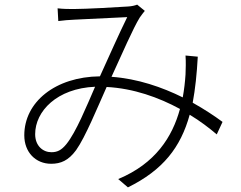

<svg xmlns="http://www.w3.org/2000/svg" viewBox="-20 -756 1040 830"><path d="M835 -511 782 -516C784 -489 783 -459 782 -434C780 -402 776 -368 770 -335C681 -379 575 -416 462 -424C507 -522 556 -635 584 -680C592 -692 599 -700 606 -709L573 -736C563 -732 550 -729 535 -728C495 -725 349 -717 299 -717C279 -717 254 -717 229 -720L232 -665C254 -668 279 -670 302 -671C348 -673 490 -680 530 -682C495 -611 452 -514 412 -426C219 -424 85 -315 85 -171C85 -98 134 -48 201 -48C243 -48 276 -62 309 -107C349 -163 402 -293 441 -380C557 -374 666 -335 758 -285C725 -164 652 -49 491 18L533 54C685 -21 761 -119 800 -260C845 -233 884 -203 917 -175L942 -229C907 -255 863 -284 813 -312C824 -371 831 -437 835 -511ZM391 -381C354 -296 309 -185 267 -133C245 -106 227 -98 202 -98C166 -98 132 -125 132 -176C132 -275 226 -374 391 -381Z"/></svg>

Font: Noto Sans CJK SC Light
Style: Regular
Weight: 300
Designer: Ryoko NISHIZUKA 西塚涼子 (kana, bopomofo & ideographs); Paul D. Hunt (Latin, Greek & Cyrillic); Sandoll Communications 산돌커뮤니
Foundry: Adobe
Version: Version 2.004;hotconv 1.0.118;makeotfexe 2.5.65603